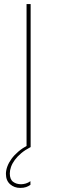

<svg xmlns="http://www.w3.org/2000/svg" viewBox="-20 -720 280 940"><path d="M110 0H130V-700H110ZM79 200Q96 200 107.5 196Q119 192 129 185V167Q118 175 106 178.5Q94 182 83 182Q60 182 44 170Q28 158 28 129Q28 114 34 97Q40 80 52.5 63Q65 46 84 30Q103 14 130 0L116 -9Q90 5 70 22Q50 39 36.5 57.5Q23 76 16 95Q9 114 9 131Q9 164 29.5 182Q50 200 79 200Z"/></svg>

Font: Fixel Variable
Style: Regular
Weight: 100
Width: 3
Designer: AlfaBravo + MacPaw
Foundry: Kyrylo Tkachov, Marchela Mozhyna, Serhii Makarenko, Maria Weinstein, Zakhar Kryvoshyya
Version: Version 1.211